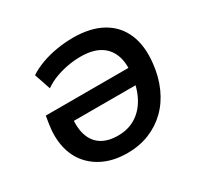

<svg xmlns="http://www.w3.org/2000/svg" viewBox="-153 -900 1130 1094"><g transform="rotate(-30 411.5 -352.5)"><path d="M391 10Q310 10 247.5 -16.5Q185 -43 143.5 -92Q102 -141 87 -209Q72 -277 85 -359L93 -408H694L679 -302H173L222 -352Q209 -272 224.5 -216.5Q240 -161 283 -132Q326 -103 394 -103Q462 -103 513 -135.5Q564 -168 595 -228Q626 -288 634 -370Q643 -444 622 -495.5Q601 -547 553.5 -573.5Q506 -600 432 -600Q388 -600 345.5 -592Q303 -584 264 -569.5Q225 -555 191 -531L155 -638Q191 -662 238.5 -679.5Q286 -697 340.5 -706Q395 -715 448 -715Q562 -715 638.5 -672.5Q715 -630 749 -550Q783 -470 770 -358Q761 -276 730.5 -208Q700 -140 650.5 -91.5Q601 -43 535.5 -16.5Q470 10 391 10Z"/></g></svg>

Font: Nunito Sans 8pt
Style: Bold Italic
Weight: 700
Italic angle: -9°
Version: Version 3.101;gftools[0.9.27]